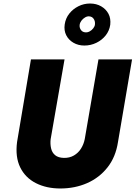

<svg xmlns="http://www.w3.org/2000/svg" viewBox="-20 -1038 771 1092"><path d="M156 -700 77 -230Q66 -145 95 -86Q124 -27 184 3.5Q244 34 323 34Q406 34 475.5 3.5Q545 -27 591.5 -86Q638 -145 651 -230L731 -700H540L462 -247Q456 -217 440.5 -192.5Q425 -168 400 -153.5Q375 -139 342 -140Q311 -141 293.5 -155.5Q276 -170 270.5 -194.5Q265 -219 268 -246L347 -700ZM348 -899Q343 -865 356.5 -838Q370 -811 397.5 -795Q425 -779 460 -779Q496 -779 528 -794.5Q560 -810 581 -836.5Q602 -863 607 -897Q611 -933 597 -959.5Q583 -986 555.5 -1002Q528 -1018 492 -1018Q457 -1018 426 -1002.5Q395 -987 374 -960.5Q353 -934 348 -899ZM433 -897Q435 -910 443.5 -921Q452 -932 464 -939Q476 -946 487 -945Q504 -944 513 -930.5Q522 -917 520 -899Q519 -888 510.5 -877Q502 -866 490 -859.5Q478 -853 466 -854Q449 -855 440 -868Q431 -881 433 -897Z"/></svg>

Font: Jost ExtraBold
Style: Italic
Weight: 800
Italic angle: -5°
Version: Version 3.710